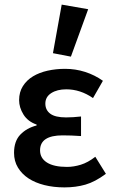

<svg xmlns="http://www.w3.org/2000/svg" viewBox="-20 -802 500 834"><path d="M260 12Q213 12 173 2Q133 -8 104 -27Q75 -46 58 -74Q41 -102 41 -138Q41 -189 68.5 -217.5Q96 -246 139 -257V-261Q101 -274 82 -304.5Q63 -335 63 -367Q63 -402 79.5 -428Q96 -454 123.5 -470.5Q151 -487 187 -495Q223 -503 263 -503Q308 -503 350 -489.5Q392 -476 427 -451L384 -376Q329 -414 268 -414Q228 -414 202.5 -397.5Q177 -381 177 -352Q177 -324 198.5 -308Q220 -292 267 -292Q282 -292 298 -293Q314 -294 332 -296V-211Q290 -214 252 -214Q154 -214 154 -149Q154 -115 184 -96Q214 -77 271 -77Q300 -77 331 -86.5Q362 -96 394 -121L440 -47Q393 -12 351 0Q309 12 260 12ZM210 -571 248 -782 363 -762 288 -556Z"/></svg>

Font: Giro Semibold
Style: Regular
Weight: 600
Designer: Paul D. Hunt
Foundry: Adobe Systems Incorporated
Version: Version 1.000;PS 1.0;hotconv 1.0.88;makeotf.lib2.5.647800